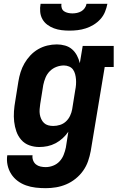

<svg xmlns="http://www.w3.org/2000/svg" viewBox="-20 -760 640 1003"><path d="M219 223Q192 223 166 220Q140 217 116 208.5Q92 200 72 185Q52 170 38.5 149Q25 128 19.5 102.5Q14 77 18 51H150Q148 65 153 78Q158 91 168 99Q178 107 191.5 110Q205 113 219 113Q238 113 257.5 105.5Q277 98 291 83Q305 68 312.5 49Q320 30 324 11L337 -72Q325 -54 307.5 -38Q290 -22 270 -11.5Q250 -1 228.5 3.5Q207 8 185 8Q158 8 133 -1Q108 -10 91 -29.5Q74 -49 65.5 -73.5Q57 -98 54 -124.5Q51 -151 53 -179Q55 -207 60 -234L76 -334Q80 -359 87.5 -383Q95 -407 108 -429.5Q121 -452 139 -471Q157 -490 179.5 -503Q202 -516 227 -522Q252 -528 277 -528Q299 -528 320 -522Q341 -516 356.5 -502.5Q372 -489 382 -470Q392 -451 397 -430L412 -520H574V-410H527L454 29Q449 56 440 82Q431 108 414.5 131.5Q398 155 375 173.5Q352 192 326 203Q300 214 273 218.5Q246 223 219 223ZM258 -102Q276 -102 293.5 -107.5Q311 -113 324.5 -125.5Q338 -138 346 -155Q354 -172 357 -189L373 -289Q376 -303 377 -317.5Q378 -332 377 -345.5Q376 -359 372.5 -372.5Q369 -386 361.5 -396.5Q354 -407 341 -412.5Q328 -418 314 -418Q294 -418 274.5 -410.5Q255 -403 240.5 -388.5Q226 -374 218 -355Q210 -336 206 -316L190 -216Q188 -203 187 -189Q186 -175 188 -162.5Q190 -150 195.5 -138Q201 -126 210 -117.5Q219 -109 231.5 -105.5Q244 -102 258 -102ZM343 -600Q322 -600 301.5 -602.5Q281 -605 262 -612Q243 -619 227 -631Q211 -643 201.5 -660Q192 -677 190 -698Q188 -719 192 -740H301Q299 -729 302.5 -718Q306 -707 315 -701Q324 -695 335.5 -692.5Q347 -690 358 -690Q370 -690 382 -692.5Q394 -695 404.5 -701Q415 -707 422.5 -717.5Q430 -728 432 -740H541Q537 -719 528.5 -698Q520 -677 504.5 -660Q489 -643 469.5 -631Q450 -619 428.5 -612Q407 -605 385.5 -602.5Q364 -600 343 -600Z"/></svg>

Font: Iosevka Etoile XBdObl
Style: Regular
Weight: 800
Italic angle: -9°
Designer: Belleve Invis
Foundry: Belleve Invis
Version: Version 15.5.2; ttfautohint (v1.8.4)